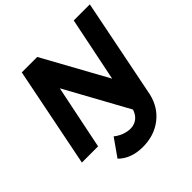

<svg xmlns="http://www.w3.org/2000/svg" viewBox="-234 -877 1265 1265"><g transform="rotate(-45 398.5 -244.0)"><path d="M657 0Q634 98 559.5 155Q485 212 380 212Q271 212 207 148L293 26Q319 47 349 58Q379 69 407 69Q443 69 469.5 49Q496 29 508 -9L266 -449L174 0H23L163 -700H307L555 -250L647 -700H797Z"/></g></svg>

Font: Gontserrat SemiBold
Style: Italic
Weight: 600
Italic angle: -11.3°
Designer: Julieta Ulanovsky
Foundry: Julieta Ulanovsky
Version: Version 6.001